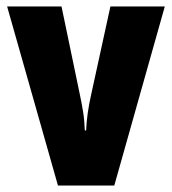

<svg xmlns="http://www.w3.org/2000/svg" viewBox="-20 -573 531 593"><path d="M159 0 2 -553H170L226 -284Q232 -256 236.5 -228.5Q241 -201 242 -170H246Q247 -196 251 -224Q255 -252 262 -283L321 -553H489L333 0Z"/></svg>

Font: Noto Sans Khmer UI ExtraCondensed Black
Style: Regular
Weight: 900
Width: 2
Designer: Danh Hong and the Monotype Design Team
Foundry: Monotype Imaging Inc.
Version: Version 2.002; ttfautohint (v1.8.4.7-5d5b)